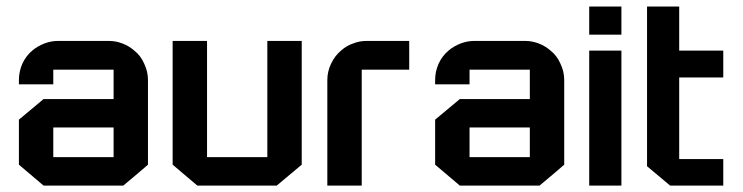

<svg xmlns="http://www.w3.org/2000/svg" viewBox="-20 -580 2321 600"><path d="M398.4 -422.9Q419.9 -406.2 430.7 -380.9Q442.4 -356.4 442.4 -330.1Q442.4 -241.2 442.4 -65.4Q417 -43 365.2 0Q282.2 0 116.2 0Q90.8 -21.5 39.1 -65.4Q39.1 -112.3 39.1 -206.1Q64.5 -227.5 116.2 -270.5Q189.5 -270.5 335 -270.5Q335 -300.8 335 -362.3Q271.5 -362.3 146.5 -362.3Q146.5 -346.7 146.5 -316.4Q110.4 -316.4 39.1 -316.4Q39.1 -320.3 39.1 -330.1Q39.1 -356.4 49.8 -380.9Q61.5 -406.2 82 -422.9Q98.6 -436.5 119.1 -444.3Q139.6 -452.1 161.1 -452.1Q213.9 -452.1 320.3 -452.1Q341.8 -452.1 362.3 -444.3Q382.8 -436.5 398.4 -422.9ZM335 -88.9Q335 -120.1 335 -181.6Q271.5 -181.6 146.5 -181.6Q146.5 -151.4 146.5 -88.9Q193.4 -88.9 240.2 -88.9Q288.1 -88.9 335 -88.9Z M922.9 -452.1Q922.9 -323.2 922.9 -65.4Q896.5 -43 844.7 0Q762.7 0 596.7 0Q571.3 -21.5 519.5 -65.4Q519.5 -194.3 519.5 -452.1Q554.7 -452.1 627 -452.1Q627 -331.1 627 -88.9Q689.5 -88.9 815.4 -88.9Q815.4 -210 815.4 -452.1Q850.6 -452.1 922.9 -452.1Z M1111.3 -362.3Q1111.3 -362.3 1110.4 -362.3Q1110.4 -241.2 1110.4 0Q1075.2 0 1002.9 0Q1002.9 -110.4 1002.9 -330.1Q1002.9 -356.4 1014.6 -380.9Q1026.4 -406.2 1046.9 -422.9Q1063.5 -437.5 1084 -444.3Q1103.5 -452.1 1125 -452.1Q1169.9 -452.1 1258.8 -452.1Q1258.8 -421.9 1258.8 -362.3Q1222.7 -362.3 1185.5 -362.3Q1148.4 -362.3 1111.3 -362.3Z M1699.2 -422.9Q1720.7 -406.2 1731.4 -380.9Q1743.2 -356.4 1743.2 -330.1Q1743.2 -241.2 1743.2 -65.4Q1717.8 -43 1666 0Q1583 0 1417 0Q1391.6 -21.5 1339.8 -65.4Q1339.8 -112.3 1339.8 -206.1Q1365.2 -227.5 1417 -270.5Q1490.2 -270.5 1635.7 -270.5Q1635.7 -300.8 1635.7 -362.3Q1572.3 -362.3 1447.3 -362.3Q1447.3 -346.7 1447.3 -316.4Q1411.1 -316.4 1339.8 -316.4Q1339.8 -320.3 1339.8 -330.1Q1339.8 -356.4 1350.6 -380.9Q1362.3 -406.2 1382.8 -422.9Q1399.4 -436.5 1419.9 -444.3Q1440.4 -452.1 1461.9 -452.1Q1514.6 -452.1 1621.1 -452.1Q1642.6 -452.1 1663.1 -444.3Q1683.6 -436.5 1699.2 -422.9ZM1635.7 -88.9Q1635.7 -120.1 1635.7 -181.6Q1572.3 -181.6 1447.3 -181.6Q1447.3 -151.4 1447.3 -88.9Q1494.1 -88.9 1541 -88.9Q1588.9 -88.9 1635.7 -88.9Z M1821.3 -421.9Q1854.5 -421.9 1921.9 -421.9Q1921.9 -281.2 1921.9 0Q1887.7 0 1821.3 0Q1821.3 -140.6 1821.3 -421.9ZM1821.3 -559.6Q1854.5 -559.6 1921.9 -559.6Q1921.9 -530.3 1921.9 -471.7Q1887.7 -471.7 1821.3 -471.7Q1821.3 -501 1821.3 -559.6Z M2102.5 -337.9Q2102.5 -252.9 2102.5 -83Q2148.4 -83 2240.2 -83Q2240.2 -55.7 2240.2 0Q2184.6 0 2074.2 0Q2049.8 -20.5 2002 -60.5Q2002 -227.5 2002 -559.6Q2035.2 -559.6 2102.5 -559.6Q2102.5 -513.7 2102.5 -421.9Q2148.4 -421.9 2240.2 -421.9Q2240.2 -393.6 2240.2 -337.9Q2194.3 -337.9 2102.5 -337.9Z"/></svg>

Font: Bestnet font
Style: Regular
Weight: 400
Version: Version 1.0